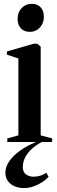

<svg xmlns="http://www.w3.org/2000/svg" viewBox="-20 -738 298 998"><path d="M18 0V-18.5L75.5 -34.5V-434L16 -454V-470.5L154 -510.5H174L191.5 -495.5V-34.5L251 -18.5V0ZM134.5 -572.5Q106 -572.5 88.8 -590.5Q71.5 -608.5 71.5 -639.5Q71.5 -674 92.2 -696Q113 -718 144 -718H145Q173.5 -718 190.8 -700.5Q208 -683 208 -651Q208 -617 187.2 -594.8Q166.5 -572.5 135.5 -572.5ZM105 239.5Q79.5 239.5 57.5 230.8Q35.5 222 21.8 204.2Q8 186.5 8 159.5Q8 137 19.5 114.8Q31 92.5 52.2 71.8Q73.5 51 103.2 32.5Q133 14 169.5 -1L183 -5L198.5 -1Q160.5 20 138.8 42.2Q117 64.5 107.8 86.5Q98.5 108.5 98.5 130Q98.5 156.5 115.2 168.5Q132 180.5 153.5 180.5Q170 180.5 187.5 175.8Q205 171 221 160L232.5 181Q219 196 198.8 209.2Q178.5 222.5 154.2 231Q130 239.5 105 239.5Z"/></svg>

Font: Merriweather 144pt SemiBold
Style: Regular
Weight: 600
Version: Version 2.100